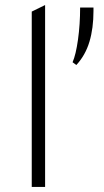

<svg xmlns="http://www.w3.org/2000/svg" viewBox="-20 -742 411 762"><path d="M106 -696 159 -722V0H106ZM351 -699Q351 -630 335 -576.5Q319 -523 283 -484L268 -495Q281 -524 289.5 -584.5Q298 -645 298 -712H351Z"/></svg>

Font: Overpass ExtraLight
Style: Regular
Weight: 200
Designer: Delve Withrington, Thomas Jockin
Foundry: Delve Fonts
Version: Version 3.000;DELV;Overpass